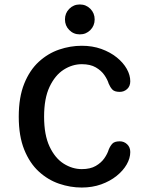

<svg xmlns="http://www.w3.org/2000/svg" viewBox="-20 -830 659 860"><path d="M346 10Q295 10 245 -7Q195 -24 154 -61.5Q113 -99 88.5 -159.8Q64 -220.5 64 -307.5Q64 -394.5 88.5 -455.2Q113 -516 154 -553.5Q195 -591 245 -608Q295 -625 346 -625Q394 -625 433.8 -610.8Q473.5 -596.5 502.8 -573Q532 -549.5 547.8 -521.5Q563.5 -493.5 563.5 -466Q563.5 -444 549.5 -431.2Q535.5 -418.5 516.5 -418.5Q493 -418.5 483.2 -429Q473.5 -439.5 467 -455Q461.5 -473.5 447.5 -493.8Q433.5 -514 409 -528.2Q384.5 -542.5 346.5 -542.5Q304 -542.5 265.2 -517.8Q226.5 -493 202 -441.2Q177.5 -389.5 177.5 -307.5Q177.5 -225.5 202 -173.5Q226.5 -121.5 265.2 -97Q304 -72.5 346.5 -72.5Q384.5 -72.5 409 -86.8Q433.5 -101 447.5 -121.2Q461.5 -141.5 467 -160Q473.5 -176 483.2 -186.5Q493 -197 516.5 -197Q535.5 -197 549.5 -183.8Q563.5 -170.5 563.5 -149Q563.5 -121.5 547.5 -93.5Q531.5 -65.5 502.2 -42Q473 -18.5 433.2 -4.2Q393.5 10 346 10ZM337.5 -676Q309.5 -676 290.2 -695.5Q271 -715 271 -743Q271 -771 290.2 -790.5Q309.5 -810 337.5 -810Q365.5 -810 384.8 -790.5Q404 -771 404 -743Q404 -715 384.8 -695.5Q365.5 -676 337.5 -676Z"/></svg>

Font: Sono Monospace Medium
Style: Regular
Weight: 500
Designer: Tyler Finck
Foundry: Tyler Finck
Version: Version 2.112